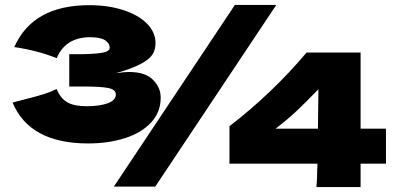

<svg xmlns="http://www.w3.org/2000/svg" viewBox="-20 -737 1616 779"><path d="M442 20 933 -717H1101L610 20ZM338 -155Q100 -155 31 -321L77 -333Q129 -346 157.5 -355Q186 -364 210 -376Q225 -338 253 -322Q281 -306 331 -306Q384 -306 417 -318Q450 -330 450 -354Q450 -373 421 -379.5Q392 -386 318 -386H261V-517H295Q352 -517 388.5 -522Q425 -527 425 -543Q425 -562 406 -574Q387 -586 346 -586Q246 -586 210 -501Q133 -532 38 -546Q113 -716 342 -716Q419 -716 480.5 -696Q542 -676 576.5 -641Q611 -606 611 -562Q611 -536 599 -516.5Q587 -497 552 -478Q517 -459 450 -440Q483 -445 503 -445Q569 -445 600.5 -413.5Q632 -382 632 -341Q632 -282 593 -240Q554 -198 487 -176.5Q420 -155 338 -155ZM1546 -215V-73H1443V22H1264Q1267 -13 1267 -49Q1268 -57 1268 -73H911V-225Q1084 -358 1224 -524H1443V-215ZM1272 -375Q1217 -318 1180.5 -284Q1144 -250 1098 -215H1270Z"/></svg>

Font: Dela Gothic One
Style: Regular
Weight: 400
Designer: aratakana
Foundry: aratakana
Version: Version 1.004